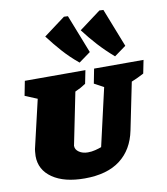

<svg xmlns="http://www.w3.org/2000/svg" viewBox="-92 -914 869 1002"><g transform="rotate(-10 342.5 -413.0)"><path d="M276 12Q168 12 105.5 -31Q43 -74 43 -147Q43 -158 44.5 -170Q46 -182 46 -183L106 -440L41 -467L56 -544H377L363 -474Q348 -464 336 -457.5Q324 -451 306 -443L251 -171Q250 -167 250 -167Q250 -167 250 -164Q250 -145 269 -132Q288 -119 316 -119Q336 -119 355.5 -124Q375 -129 388 -134L458 -440L408 -467L423 -544H685L671 -474Q659 -468 651.5 -464Q644 -460 634 -455.5Q624 -451 605 -443L554 -193Q534 -94 464.5 -41Q395 12 276 12ZM354 -588Q308 -626 271.5 -667Q235 -708 201 -753L315 -838L336 -837L416 -633ZM542 -588Q497 -627 460 -667.5Q423 -708 389 -753L503 -838L524 -837L604 -633Z"/></g></svg>

Font: Piazzolla SC Black
Style: Italic
Weight: 900
Italic angle: -11.3°
Designer: Juan Pablo del Peral
Foundry: Huerta Tipografica
Version: Version 1.330